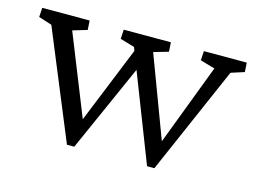

<svg xmlns="http://www.w3.org/2000/svg" viewBox="-67 -527 852 642"><g transform="rotate(15 359.5 -206.5)"><path d="M483.4 3.9 337.9 -370.1 288.1 -384.8 290 -417H453.1L455.1 -384.8L404.3 -370.1L521.5 -57.6L497.1 -56.6L616.2 -370.1L565.4 -384.8L567.4 -417H715.8L717.8 -384.8L671.9 -370.1L508.8 3.9ZM206.1 3.9 51.8 -370.1 5.9 -384.8 7.8 -417H171.9L173.8 -384.8L124 -370.1L249 -57.6L220.7 -56.6L352.5 -381.8L377 -323.2L231.4 3.9Z"/></g></svg>

Font: Crimson Pro ExtraLight Light
Style: Regular
Weight: 300
Version: Version 1.002